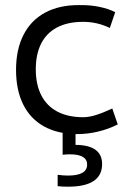

<svg xmlns="http://www.w3.org/2000/svg" viewBox="-20 -507 493 742"><path d="M279.2 11.2Q204.2 11.2 150.9 -18Q97.7 -47.2 69.8 -103Q42 -158.7 42 -236.8Q42 -315.6 70.7 -372Q99.4 -428.5 154.2 -458.1Q209 -487.8 286 -487.3Q325.9 -488.2 362.7 -480.8Q399.4 -473.4 425.2 -460L404.4 -398.8Q381.3 -410.5 353.5 -416.9Q325.6 -423.2 296.5 -422.5Q239 -421.8 199 -400.1Q158.9 -378.4 138.6 -337.7Q118.3 -297 118.3 -239.3Q118.3 -180.2 139.7 -138.5Q161.1 -96.8 202.3 -75.4Q243.5 -54 301.6 -54Q323.9 -54 351.7 -62.7Q379.5 -71.5 413.6 -87.6H413.9L435.1 -26.2Q400 -8.3 359.3 1.5Q318.6 11.2 279.2 11.2ZM242.8 214.5Q221.6 214.5 202.8 212.5V168.6Q225.3 171.5 243 171.5Q316.7 171.5 316.7 128.9Q316.7 89.4 250 89.4Q236.2 89.4 222 91.1V-29.3H271.9V52.9Q374.6 53.7 374.6 127Q374.6 214.5 242.8 214.5Z"/></svg>

Font: DavidDev Light
Style: Regular
Weight: 300
Designer: David.dev
Foundry: David.dev
Version: Version 1.001;FEAKit 1.0